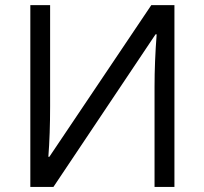

<svg xmlns="http://www.w3.org/2000/svg" viewBox="-20 -734 802 754"><path d="M99.1 -713.9H176.8V-316.9Q176.8 -207 169.9 -118.2H173.8L574.2 -713.9H665V0H586.9V-393.1Q586.9 -491.2 595.2 -599.1H590.8L189.9 0H99.1Z"/></svg>

Font: XL-Viking
Style: Regular
Weight: 400
Foundry: Ascender Corporation
Version: Version 1.10 March 23, 2015